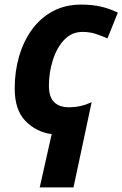

<svg xmlns="http://www.w3.org/2000/svg" viewBox="-20 -576 533 836"><path d="M153 240 205 8Q138 -1 91 -49Q44 -97 44 -191Q44 -264 63 -330Q82 -396 119 -447Q156 -498 210 -527Q264 -556 333 -556Q382 -556 420.5 -547Q459 -538 493 -521L448 -409Q422 -420 396.5 -428.5Q371 -437 339 -437Q292 -437 259.5 -402.5Q227 -368 210 -314Q193 -260 193 -203Q193 -153 216 -131Q239 -109 279 -109Q307 -109 331 -114.5Q355 -120 379 -131L300 240Z"/></svg>

Font: BC Sans
Style: Bold Italic
Weight: 700
Italic angle: -12°
Designer: Monotype Design Team
Province of B.C.
Foundry: Monotype Imaging Inc.
Version: Version 2.000;GOOG;noto-source:20170915:90ef993387c0